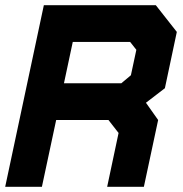

<svg xmlns="http://www.w3.org/2000/svg" viewBox="-32 -720 706 740"><path d="M-12 0 137 -700H568.5L649.5 -597L603.5 -380L530.5 -324L577.5 -257.5L522.5 0H381L425 -207.5L386 -257.5H184.5L129.5 0ZM74.5 -71H74L129.5 -331.5H436L502.5 -233L468 -71H467.5L502 -233L436 -331.5L535.5 -407.5L569.5 -565.5L518.5 -629.5H193.5ZM214.5 -399H435.5L472.5 -430L493.5 -528L469.5 -558.5H248.5ZM129.5 -331 193 -630H518.5L570 -565.5L536 -407.5L435.5 -331Z"/></svg>

Font: Tourney Black
Style: Italic
Weight: 900
Italic angle: -12°
Version: Version 1.015